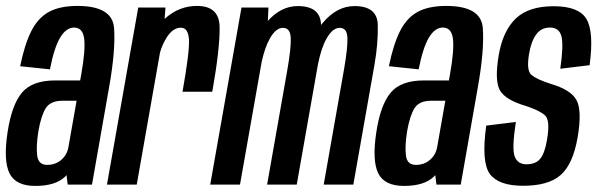

<svg xmlns="http://www.w3.org/2000/svg" viewBox="-27 -623 2016 648"><path d="M201.5 0 197.5 -32Q195.5 -29.5 193 -27Q160.5 4.5 92 4.5Q26 4.5 5 -38.2Q-16 -81 -1.5 -176.5Q12.5 -269 47 -310.2Q81.5 -351.5 159 -351.5H243.5L247.5 -373.5Q262 -456 257 -493Q252 -530 223 -530Q196.5 -530 176.2 -496.5Q156 -463 141.5 -389L41 -399.5Q56 -473 78.5 -517.8Q101 -562.5 138 -582.8Q175 -603 234.5 -603Q352.5 -603 358 -528.2Q363.5 -453.5 341 -327.5L283.5 0ZM204 -127 231.5 -283H184Q143 -283 127.2 -257.5Q111.5 -232 102.5 -180Q94.5 -129.5 98.5 -98Q102.5 -66.5 132 -66.5Q160 -66.5 179.8 -83.5Q199.5 -100.5 204 -127Z M589 -313.5Q613 -448.5 610.8 -489Q608.5 -529.5 583.5 -529.5Q557 -529.5 536.5 -498Q520 -472 513 -445.5L434.5 0H334L439.5 -597.5H531.5L528.5 -559Q531 -561 533.5 -563.5Q579.5 -603 638 -603Q713 -603 714.2 -532Q715.5 -461 689.5 -313.5Z M682.5 0 788 -597.5H879L877 -552.5Q922 -602.5 978 -602.5Q1055 -602.5 1056.5 -539Q1056.5 -539 1056.5 -538.5Q1059.5 -542 1062.5 -546Q1110 -602.5 1169.5 -602.5Q1246.5 -602.5 1248 -539.2Q1249.5 -476 1236.5 -402.5L1165.5 0H1065.5L1134 -388.5Q1147 -463 1145.5 -496Q1144 -529 1119.5 -529Q1095.5 -529 1075.5 -493.5Q1057.5 -462.5 1046.5 -407.5Q1046 -405 1045.5 -402.5L974.5 0H874.5L943 -388.5Q956 -463 954.2 -496Q952.5 -529 928 -529Q904 -529 884 -493.5Q867 -464 856 -413.5L783 0Z M1446 0 1442 -32Q1440 -29.5 1437.5 -27Q1405 4.5 1336.5 4.5Q1270.5 4.5 1249.5 -38.2Q1228.5 -81 1243 -176.5Q1257 -269 1291.5 -310.2Q1326 -351.5 1403.5 -351.5H1488L1492 -373.5Q1506.5 -456 1501.5 -493Q1496.5 -530 1467.5 -530Q1441 -530 1420.8 -496.5Q1400.5 -463 1386 -389L1285.5 -399.5Q1300.5 -473 1323 -517.8Q1345.5 -562.5 1382.5 -582.8Q1419.5 -603 1479 -603Q1597 -603 1602.5 -528.2Q1608 -453.5 1585.5 -327.5L1528 0ZM1448.5 -127 1476 -283H1428.5Q1387.5 -283 1371.8 -257.5Q1356 -232 1347 -180Q1339 -129.5 1343 -98Q1347 -66.5 1376.5 -66.5Q1404.5 -66.5 1424.2 -83.5Q1444 -100.5 1448.5 -127Z M1738.5 4Q1655.5 4 1626.2 -36Q1597 -76 1614 -199L1714 -211.5Q1700 -120.5 1710.2 -94.5Q1720.5 -68.5 1750 -68.5Q1781.5 -68.5 1796.8 -88Q1812 -107.5 1819 -150.5Q1830.5 -216 1813.2 -232.8Q1796 -249.5 1747.5 -265.5Q1679 -285.5 1660.2 -318.2Q1641.5 -351 1656.5 -438.5Q1670.5 -519 1713.8 -560.5Q1757 -602 1841.5 -602Q1926.5 -602 1952.2 -559Q1978 -516 1963 -403L1864 -391Q1875.5 -471.5 1867.8 -500.8Q1860 -530 1829 -530Q1799 -530 1782 -505.8Q1765 -481.5 1758.5 -440.5Q1749 -384.5 1767 -369.8Q1785 -355 1831.5 -340Q1899 -320.5 1918.5 -285.5Q1938 -250.5 1922.5 -159.5Q1907 -69.5 1865.8 -32.8Q1824.5 4 1738.5 4Z"/></svg>

Font: Anybody Condensed Medium
Style: Italic
Weight: 500
Width: 3
Italic angle: -10°
Designer: Tyler Finck
Foundry: Etcetera Type Company
Version: Version 1.010; ttfautohint (v1.8.3) -l 8 -r 50 -G 200 -x 14 